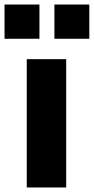

<svg xmlns="http://www.w3.org/2000/svg" viewBox="-48 -827 414 847"><path d="M0 0ZM70 -566H244V0H70ZM192 -807H346V-656H192ZM-28 -807H126V-656H-28Z"/></svg>

Font: Biryani Black
Style: Regular
Weight: 900
Designer: Dan Reynolds and Mathieu Reguer
Foundry: Dan Reynolds and Mathieu Reguer
Version: Version 1.004; ttfautohint (v1.1) -l 5 -r 5 -G 72 -x 0 -D la